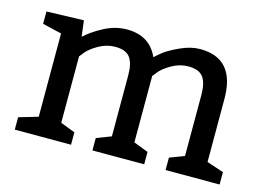

<svg xmlns="http://www.w3.org/2000/svg" viewBox="-78 -682 1135 824"><g transform="rotate(15 490.0 -270.0)"><path d="M205 -530 214 -459Q242 -486 292 -513Q342 -540 395 -540Q496 -540 534 -454Q547 -467 568 -483Q589 -499 634 -519.5Q679 -540 720 -540Q875 -540 875 -360V-80L950 -55V0H710V-55L775 -80V-350Q775 -405 756 -430Q737 -455 690 -455Q652 -455 617 -435Q582 -415 566 -395L550 -375V-80L615 -55V0H385V-55L450 -80V-350Q450 -405 431 -430Q412 -455 365 -455Q327 -455 292 -435Q257 -415 241 -395L225 -375V-80L290 -55V0H40V-55L125 -80V-450L40 -470V-525Z"/></g></svg>

Font: Bitter
Style: Regular
Weight: 400
Designer: Sol Matas
Foundry: Sol Matas
Version: Version 1.300;PS 001.300;hotconv 1.0.70;makeotf.lib2.5.58329